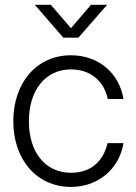

<svg xmlns="http://www.w3.org/2000/svg" viewBox="-20 -751 554 782"><path d="M269 10.3C381.8 10.3 466.3 -64.9 482.9 -168H418C400.9 -94.7 351.6 -47.4 269 -47.4C164.1 -47.4 97.7 -131.3 97.7 -257.3C97.7 -383.3 164.6 -468.3 269 -468.3C350.6 -468.3 404.3 -418.9 418.9 -347.7H482.9C466.3 -452.1 382.3 -525.9 269 -525.9C129.4 -525.9 34.2 -414.1 34.2 -257.3C34.2 -101.1 129.4 10.3 269 10.3ZM187 -731.4H122.1V-731L237.8 -597.7H299.3L416 -731V-731.4H350.6L269 -636.2Z"/></svg>

Font: Raveo Display Display Light
Style: Regular
Weight: 300
Designer: Jakub Foglar, Rasmus Andersson (Inter)
Foundry: Jakubfoglar.com
Version: Version 1.100;Glyphs 3.2.3 (3260)